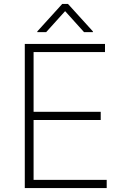

<svg xmlns="http://www.w3.org/2000/svg" viewBox="-20 -949 628 969"><path d="M105.1 0H518.5V-41.2H149.5V-343.4H488.3V-384.6H149.5V-686.1H509.9V-727.3H105.1ZM213.1 -786.9 308.6 -892.8 404.1 -786.9H448.9V-790.5L323.2 -929H294L168.3 -790.5V-786.9Z"/></svg>

Font: Karasuma Gothic
Style: Thin
Weight: 200
Designer: Rasmus Andersson / Ryoko Ishizuka
Foundry: rsms
Version: Version 1.00